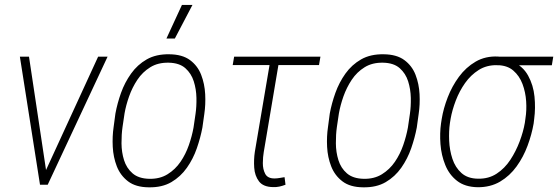

<svg xmlns="http://www.w3.org/2000/svg" viewBox="-20 -762 2302 792"><path d="M160.6 -40.5 384.8 -528.3H423.8L176.8 0H146.5ZM99.6 -528.3 173.3 -38.1 173.8 0H145L62 -528.3Z M448.7 -238.3 456.1 -293.5Q463.9 -335.9 479.2 -378.9Q494.6 -421.9 520.8 -458.5Q546.9 -495.1 585.4 -517.1Q624 -539.1 678.7 -538.1Q731.9 -537.6 763.7 -514.2Q795.4 -490.7 809.8 -453.4Q824.2 -416 826.4 -373.5Q828.6 -331.1 822.8 -292L814.9 -235.8Q807.1 -194.3 792 -150.6Q776.9 -106.9 751 -70.1Q725.1 -33.2 686.8 -10.7Q648.4 11.7 593.8 10.7Q540 10.3 508.3 -13.9Q476.6 -38.1 461.9 -75.7Q447.3 -113.3 445.1 -156.2Q442.9 -199.2 448.7 -238.3ZM493.7 -293.9 485.4 -237.8Q481 -207 481.2 -170.7Q481.4 -134.3 491.7 -101.3Q502 -68.4 526.9 -46.9Q551.8 -25.4 595.7 -24.4Q639.2 -23.4 671.1 -43.2Q703.1 -63 724.6 -94.5Q746.1 -126 759 -163.3Q772 -200.7 778.3 -235.8L786.6 -292.5Q791 -322.3 790.3 -358.2Q789.6 -394 779.3 -426.5Q769 -459 744.6 -480.7Q720.2 -502.4 676.3 -503.4Q631.8 -504.4 599.9 -484.6Q567.9 -464.8 546.6 -432.9Q525.4 -400.9 512.5 -364.3Q499.5 -327.6 493.7 -293.9ZM666.5 -603 730.5 -741.7H773.9L701.2 -603Z M1301.8 -528.3 1295.9 -493.7H939.9L945.8 -528.3ZM1097.7 -528.3H1134.3L1067.9 -134.3Q1064.5 -114.7 1064.2 -89.4Q1064 -64 1074 -44.9Q1084 -25.9 1111.8 -25.9Q1122.6 -25.9 1133.1 -27.8Q1143.6 -29.8 1153.8 -31.2L1157.7 0Q1145 4.9 1132.6 7.6Q1120.1 10.3 1106.9 9.8Q1065.9 9.3 1048.3 -13.9Q1030.8 -37.1 1028.6 -70.6Q1026.4 -104 1031.2 -135.7Z M1333 -238.3 1340.3 -293.5Q1348.1 -335.9 1363.5 -378.9Q1378.9 -421.9 1405 -458.5Q1431.2 -495.1 1469.7 -517.1Q1508.3 -539.1 1563 -538.1Q1616.2 -537.6 1647.9 -514.2Q1679.7 -490.7 1694.1 -453.4Q1708.5 -416 1710.7 -373.5Q1712.9 -331.1 1707 -292L1699.2 -235.8Q1691.4 -194.3 1676.3 -150.6Q1661.1 -106.9 1635.3 -70.1Q1609.4 -33.2 1571 -10.7Q1532.7 11.7 1478 10.7Q1424.3 10.3 1392.6 -13.9Q1360.8 -38.1 1346.2 -75.7Q1331.5 -113.3 1329.3 -156.2Q1327.1 -199.2 1333 -238.3ZM1377.9 -293.9 1369.6 -237.8Q1365.2 -207 1365.5 -170.7Q1365.7 -134.3 1376 -101.3Q1386.2 -68.4 1411.1 -46.9Q1436 -25.4 1480 -24.4Q1523.4 -23.4 1555.4 -43.2Q1587.4 -63 1608.9 -94.5Q1630.4 -126 1643.3 -163.3Q1656.2 -200.7 1662.6 -235.8L1670.9 -292.5Q1675.3 -322.3 1674.6 -358.2Q1673.8 -394 1663.6 -426.5Q1653.3 -459 1628.9 -480.7Q1604.5 -502.4 1560.5 -503.4Q1516.1 -504.4 1484.1 -484.6Q1452.1 -464.8 1430.9 -432.9Q1409.7 -400.9 1396.7 -364.3Q1383.8 -327.6 1377.9 -293.9Z M1799.3 -253.4 1802.2 -272Q1809.1 -314.5 1826.7 -360.1Q1844.2 -405.8 1873 -445.1Q1901.9 -484.4 1942.1 -507.8Q1982.4 -531.2 2034.2 -528.8Q2043.5 -528.3 2053.5 -525.4Q2063.5 -522.5 2073 -518.3Q2082.5 -514.2 2091.3 -509.8Q2136.7 -489.7 2158.4 -450.2Q2180.2 -410.6 2184.8 -363.5Q2189.5 -316.4 2183.6 -272L2181.2 -252Q2173.3 -207 2156.2 -160.9Q2139.2 -114.7 2111.1 -75.7Q2083 -36.6 2043 -12.9Q2002.9 10.7 1950.2 10.3Q1897.9 9.3 1865.5 -15.9Q1833 -41 1816.7 -81.5Q1800.3 -122.1 1796.9 -167.5Q1793.5 -212.9 1799.3 -253.4ZM1838.9 -272.5 1835.9 -253.9Q1831.1 -221.2 1832.8 -181.9Q1834.5 -142.6 1846.2 -106.9Q1857.9 -71.3 1883.5 -48.3Q1909.2 -25.4 1951.7 -24.9Q1995.6 -23.9 2028.8 -45.7Q2062 -67.4 2085.2 -102.8Q2108.4 -138.2 2123.5 -178.5Q2138.7 -218.8 2145 -255.4L2147.5 -273.9Q2152.8 -306.6 2150.4 -344.2Q2147.9 -381.8 2135.3 -415.5Q2122.6 -449.2 2097.4 -470.9Q2072.3 -492.7 2030.8 -493.2Q1987.8 -494.1 1954.8 -473.4Q1921.9 -452.6 1898.4 -419.4Q1875 -386.2 1860.1 -347.2Q1845.2 -308.1 1838.9 -272.5ZM2262.2 -528.3 2256.3 -492.7H2030.8L2036.6 -528.3Z"/></svg>

Font: Roboto Condensed ExtraLight
Style: Italic
Weight: 250
Italic angle: -12°
Designer: Christian Robertson
Foundry: Google
Version: Version 3.008; 2023